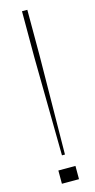

<svg xmlns="http://www.w3.org/2000/svg" viewBox="-125 -834 430 868"><g transform="rotate(-15 90.0 -400.0)"><path d="M83.5 -124 77.5 -584V-800H102.5V-584L97.5 -124ZM50 0V-62H130V0Z"/></g></svg>

Font: Big Shoulders Stencil Display Thin
Style: Regular
Weight: 100
Designer: Patric King
Foundry: XO Type Co
Version: Version 1.000